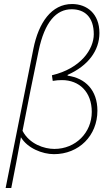

<svg xmlns="http://www.w3.org/2000/svg" viewBox="-20 -754 548 954"><path d="M8 180H36C53 92 69 14 84 -72C116 -18 190 12 248 12C372 12 464 -80 464 -204C464 -306 404 -366 316 -378V-382C418 -427 474 -503 474 -590C474 -686 412 -734 338 -734C236 -734 172 -642 146 -512ZM250 -14C200 -14 126 -38 92 -104C119 -244 145 -374 172 -502C202 -646 260 -708 336 -708C400 -708 446 -670 446 -584C446 -510 382 -414 238 -380L242 -352C259 -355 273 -356 288 -356C374 -356 436 -297 436 -198C436 -95 356 -14 250 -14Z"/></svg>

Font: Source Sans Pro ExtraLight
Style: Italic
Weight: 200
Italic angle: -11°
Designer: Paul D. Hunt
Foundry: Adobe Systems Incorporated
Version: Version 3.006;hotconv 1.0.111;makeotfexe 2.5.65597